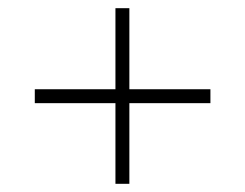

<svg xmlns="http://www.w3.org/2000/svg" viewBox="-20 -592 599 469"><path d="M262 -143V-340H65V-374H262V-572H296V-374H494V-340H296V-143Z"/></svg>

Font: Noto Serif Thai ExtraLight
Style: Regular
Weight: 250
Version: Version 2.001